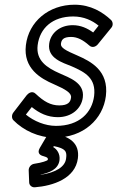

<svg xmlns="http://www.w3.org/2000/svg" viewBox="-20 -548 499 816"><path d="M90 -61 115 -93C147 -67 182 -50 226 -50C284 -50 326 -86 332 -134C340 -197 273 -218 234 -236C179 -260 132 -291 140 -356C149 -428 203 -478 291 -478C336 -478 372 -461 399 -439L376 -410C351 -428 323 -441 289 -441C235 -441 195 -408 189 -362C181 -300 246 -282 285 -266C342 -241 389 -216 380 -140C371 -70 318 -13 218 -13C172 -13 124 -33 90 -61ZM37 -70C29 -60 29 -45 37 -37C79 6 144 37 212 37C335 37 418 -42 430 -140C443 -248 366 -287 309 -312C257 -334 237 -346 239 -362C241 -378 248 -391 282 -391C309 -391 333 -378 359 -355C373 -342 389 -351 396 -360L453 -430C461 -439 461 -454 452 -463C417 -496 366 -528 297 -528C187 -528 102 -456 90 -356C78 -257 153 -214 209 -190C259 -168 284 -153 282 -134C280 -114 269 -100 232 -100C195 -100 166 -117 132 -149C117 -164 101 -152 94 -144ZM209 73C259 83 265 96 261 125C257 161 218 185 153 195V194C185 187 228 174 233 132C236 106 222 86 206 77ZM204 20C194 19 182 25 176 35L149 81C135 105 155 113 162 115C185 121 184 125 183 132C180 135 161 143 126 148C111 150 101 164 102 177L104 227C104 239 115 249 128 248C205 242 300 211 311 125C319 62 278 30 204 20Z"/></svg>

Font: Falling Sky
Style: CondOuObl
Weight: 400
Designer: Paul D. Hunt
Foundry: Adobe Systems Incorporated
Version: Version 1.02